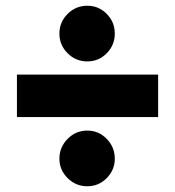

<svg xmlns="http://www.w3.org/2000/svg" viewBox="-20 -684 610 669"><path d="M284 -470Q244 -470 215.5 -498.5Q187 -527 187 -567Q187 -607 215.5 -635.5Q244 -664 284 -664Q324 -664 352 -635.5Q380 -607 380 -567Q380 -527 352 -498.5Q324 -470 284 -470ZM284 -35Q244 -35 215.5 -63.5Q187 -92 187 -131Q187 -171 215.5 -200Q244 -229 284 -229Q324 -229 352 -200Q380 -171 380 -131Q380 -92 352 -63.5Q324 -35 284 -35ZM39 -276V-424H531V-276Z"/></svg>

Font: MuseoModerno Thin Black
Style: Regular
Weight: 900
Version: Version 1.002